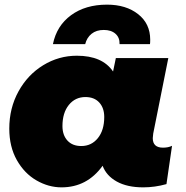

<svg xmlns="http://www.w3.org/2000/svg" viewBox="-20 -797 801 827"><path d="M721 -169 697 -4Q647 10 597 10Q528 10 483 -15Q438 -40 422 -83Q355 10 245 10Q189 10 137 -20Q85 -50 52.5 -107.5Q20 -165 20 -243Q20 -331 59.5 -403Q99 -475 166 -516Q233 -557 311 -557Q421 -557 467 -489L479 -547H705L640 -222Q638 -206 638 -202Q638 -161 682 -161Q705 -161 721 -169ZM429 -293Q429 -332 407.5 -355.5Q386 -379 348 -379Q304 -379 276.5 -345Q249 -311 249 -254Q249 -215 270.5 -191.5Q292 -168 330 -168Q374 -168 401.5 -202Q429 -236 429 -293ZM441 -777Q523 -777 575 -736Q627 -695 627 -626Q627 -613 626 -607H495Q496 -635 477.5 -651.5Q459 -668 427 -668Q395 -668 374.5 -651.5Q354 -635 347 -607H208Q224 -686 286 -731.5Q348 -777 441 -777Z"/></svg>

Font: Montserrat Alternates Black
Style: Italic
Weight: 900
Italic angle: -11.3°
Designer: Julieta Ulanovsky
Foundry: Julieta Ulanovsky
Version: Version 7.200